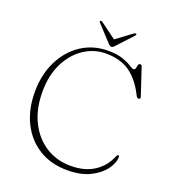

<svg xmlns="http://www.w3.org/2000/svg" viewBox="-156 -979 992 1111"><g transform="rotate(20 340.5 -423.0)"><path d="M641 -159Q641 -121 611.2 -80Q581.5 -39 524.5 -11Q467.5 17 386.5 17Q283.5 17 209.2 -29.8Q135 -76.5 95 -158Q55 -239.5 55 -345Q55 -452 96 -535.2Q137 -618.5 209 -666.2Q281 -714 373.5 -714Q429.5 -714 464.5 -701.5Q499.5 -689 518.5 -676.5Q537.5 -664 545 -664Q555.5 -664 557.8 -674Q560 -684 562.2 -694Q564.5 -704 574.5 -704Q582.5 -704 586 -693.5L640.5 -529Q646 -513.5 631.5 -513.5Q623 -513.5 618 -523Q574 -612 515 -653.2Q456 -694.5 368 -694.5Q292.5 -694.5 230.8 -652.5Q169 -610.5 132.5 -535.8Q96 -461 96 -361.5Q96 -254 135.8 -175.8Q175.5 -97.5 243 -55.5Q310.5 -13.5 394.5 -13.5Q482.5 -13.5 540.2 -51.8Q598 -90 624 -155Q628 -165.5 635 -165.5Q641 -165.5 641 -159ZM400 -753Q390 -741.5 382 -741.5Q372.5 -741.5 362 -753L272 -850.5Q265 -857.5 271.5 -861.5Q276 -864.5 284 -859L381.5 -787L478.5 -859Q486.5 -864.5 491 -861.5Q497 -857.5 490.5 -850.5Z"/></g></svg>

Font: Fraunces 9pt Thin
Style: Regular
Weight: 100
Version: Version 1.000;[b76b70a41]